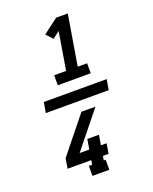

<svg xmlns="http://www.w3.org/2000/svg" viewBox="-181 -946 963 1211"><g transform="rotate(-20 300.0 -340.0)"><path d="M83 -305 95 -375H517L505 -305ZM214 -444V-511H294L336 -764L289 -728L249 -772L350 -848H428L372 -511H435V-444ZM224 168V101H246L251 72H92L103 5L297 -236H391L197 5H262L273 -62H351L340 5H378L367 72H329L324 101H337V168Z"/></g></svg>

Font: Iosevka Etoile Semibold
Style: Italic
Weight: 600
Italic angle: -9°
Designer: Belleve Invis
Foundry: Belleve Invis
Version: Version 22.1.2; ttfautohint (v1.8.4)